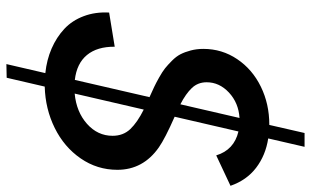

<svg xmlns="http://www.w3.org/2000/svg" viewBox="-207 -643 978 604"><g transform="rotate(90 282.0 -341.0)"><path d="M347.2 -401.4Q416 -371.1 443.8 -351.6Q514.2 -302.2 514.2 -221.2Q514.2 -157.7 478.3 -105.7Q442.4 -53.7 382.6 -24.2Q322.8 5.4 252.4 7.3L224.6 127L181.6 127.9L210 5.4Q168 1 132.6 -14.4Q97.2 -29.8 70.8 -54.4Q44.4 -79.1 30.8 -115.5Q17.1 -151.9 19.5 -195.3L127 -212.9Q126.5 -157.7 153.1 -125.5Q179.7 -93.3 231.4 -87.4L285.6 -322.3Q265.1 -331.5 253.7 -336.9Q242.2 -342.3 223.9 -352.5Q205.6 -362.8 194.8 -371.3Q184.1 -379.9 170.9 -393.1Q157.7 -406.2 150.6 -419.9Q143.6 -433.6 138.7 -452.1Q133.8 -470.7 133.8 -491.7Q133.8 -550.3 166 -598.1Q198.2 -646 252.7 -672.6Q307.1 -699.2 372.1 -699.2H373L398.4 -810.1H441.9L415.5 -695.8Q468.8 -687.5 507.8 -657.7Q546.9 -627.9 564.5 -577.1L468.8 -532.2Q451.7 -588.4 393.6 -602.1ZM238.8 -502Q238.8 -474.6 256.8 -455.6Q274.9 -436.5 308.1 -419.4L351.1 -605.5Q303.7 -602.5 271.2 -572.3Q238.8 -542 238.8 -502ZM274.4 -86.9Q332 -92.3 369.6 -125.7Q407.2 -159.2 407.2 -206.1Q407.2 -239.7 386 -262Q364.7 -284.2 324.7 -304.2Z"/></g></svg>

Font: HK Grotesk SmBold Legacy Italic
Style: Regular
Weight: 600
Italic angle: -13°
Designer: Alfredo Marco Pradil
Foundry: Hanken Design Co.
Version: Version 2.022;PS 002.022;hotconv 1.0.88;makeotf.lib2.5.64775